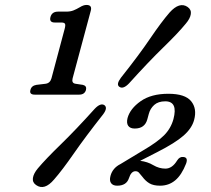

<svg xmlns="http://www.w3.org/2000/svg" viewBox="-20 -736 851 776"><path d="M201.5 -645Q178 -645 184 -667.5Q190 -689 214.5 -689H247.5Q265 -689 277.2 -694Q289.5 -699 303 -707Q317.5 -716 329.5 -716Q353 -716 347 -693L273.5 -419.5Q268.5 -400 285 -397.5L315 -393Q331.5 -389 327.5 -372.5Q322 -353.5 300 -353.5H120.5Q97.5 -353.5 103 -372.5Q107 -389.5 127 -393L164.5 -397.5Q182.5 -400 188 -419.5L241.5 -620Q245.5 -635 242.5 -640Q239.5 -645 228 -645ZM501.5 -399Q478 -374.5 462.5 -385Q448.5 -394.5 468.5 -421.5Q542 -514 587.2 -580.8Q632.5 -647.5 665.5 -685.5Q705.5 -730 738 -708Q754 -697 751.2 -679Q748.5 -661 731 -640.5Q700 -602.5 640.5 -544.8Q581 -487 501.5 -399ZM363 -296.5Q386.5 -321 402 -311Q416.5 -300 396.5 -273.5Q325.5 -183.5 278.5 -115.8Q231.5 -48 198.5 -10.5Q159.5 35.5 126 12Q110.5 1.5 113 -16.5Q115.5 -34.5 133 -55.5Q164.5 -93 225.5 -152.2Q286.5 -211.5 363 -296.5ZM426.5 -25Q435 -57 467 -73L556.5 -127Q615 -161 642.8 -188.8Q670.5 -216.5 681 -254.5Q700 -326.5 648 -326.5Q619.5 -326.5 603.2 -311.8Q587 -297 581.5 -276L575.5 -254Q565.5 -216.5 524.5 -216.5Q506 -216.5 498.2 -227.5Q490.5 -238.5 495.5 -259Q506 -297 548.5 -327Q591 -357 660.5 -357Q728 -357 752.5 -327Q777 -297 764.5 -251Q755.5 -217.5 722 -188Q688.5 -158.5 616 -121.5L546.5 -86Q576 -82.5 599.5 -68.5Q623 -54.5 648.5 -54.5Q676 -54.5 696 -87.5Q706 -103.5 721 -101.5Q741.5 -100 732 -74.5Q714 -28.5 688 -7Q662 14.5 627 14.5Q600 14.5 584 5Q568 -4.5 555.5 -21.5Q546.5 -33 541.2 -38.5Q536 -44 527.5 -44Q510 -44 501 -15.5Q491 14.5 453.5 14.5Q436.5 14.5 429 4.2Q421.5 -6 426.5 -25Z"/></svg>

Font: Fraunces 9pt S100
Style: Italic
Weight: 400
Italic angle: -16°
Version: Version 1.000; ttfautohint (v1.8.3)